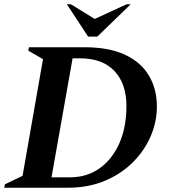

<svg xmlns="http://www.w3.org/2000/svg" viewBox="-34 -882 801 902"><path d="M-14 0 -11 -16 72 -56 168 -604 99 -644 102 -660H364Q478 -660 553 -625Q628 -590 665.5 -527Q703 -464 703 -382Q703 -309 673.5 -241Q644 -173 589 -118.5Q534 -64 457 -32Q380 0 284 0ZM342 -608H307L208 -49H295Q374 -49 433.5 -91Q493 -133 526.5 -208.5Q560 -284 560 -384Q560 -488 504 -548Q448 -608 342 -608ZM380 -710 280 -862H299L411 -793L561 -862H580L423 -710Z"/></svg>

Font: Spectral SC
Style: Bold Italic
Weight: 700
Italic angle: -10°
Designer: Jean-Baptiste Levee
Foundry: Production Type
Version: Version 2.001